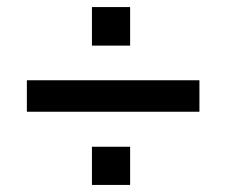

<svg xmlns="http://www.w3.org/2000/svg" viewBox="-20 -558 640 543"><path d="M56 -242V-331H544V-242ZM240 -35V-143H348V-35ZM240 -429V-538H348V-429Z"/></svg>

Font: Nunito Sans 9pt
Style: Bold
Weight: 700
Version: Version 3.101;gftools[0.9.27]